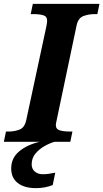

<svg xmlns="http://www.w3.org/2000/svg" viewBox="-43 -734 535 994"><path d="M-23 0 -12 -53H1Q33 -53 59 -63.5Q85 -74 93 -113L197 -597Q199 -607 200 -615Q201 -623 201 -627Q201 -649 181 -655Q161 -661 129 -661H116L127 -714H472L461 -661H448Q415 -661 388 -650.5Q361 -640 353 -600L250 -110Q249 -105 247.5 -98Q246 -91 246 -87Q246 -65 267 -59Q288 -53 319 -53H332L321 0ZM143 240Q83 240 49 213.5Q15 187 15 138Q15 84 56.5 49.5Q98 15 163 0H240Q217 6 189 21.5Q161 37 141 60.5Q121 84 121 117Q121 140 137 154Q153 168 178 168Q192 168 208 166Q224 164 243 160L230 224Q190 240 143 240Z"/></svg>

Font: Noto Serif
Style: Bold Italic
Weight: 700
Italic angle: -12°
Designer: Monotype Design Team
Foundry: Monotype Imaging Inc.
Version: Version 2.013